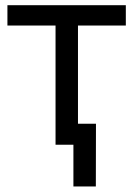

<svg xmlns="http://www.w3.org/2000/svg" viewBox="-20 -542 499 719"><path d="M188 0V-446.3H7.8V-522.5H451.2V-446.3H272V0ZM254.9 156.2V0H218.8V-78.6H339.4L338.9 156.2Z"/></svg>

Font: Inter 28pt
Style: Regular
Weight: 400
Designer: Rasmus Andersson
Foundry: rsms
Version: Version 4.001;git-66647c0bb